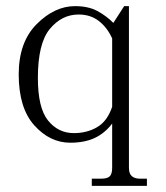

<svg xmlns="http://www.w3.org/2000/svg" viewBox="-20 -477 540 626"><path d="M345.7 -351.6Q330.1 -386.7 302.7 -408.2Q275.4 -429.7 236.3 -429.7Q181.6 -429.7 142.6 -382.8Q103.5 -335.9 103.5 -222.7Q103.5 -125 136.7 -84Q169.9 -43 220.7 -43Q263.7 -43 296.9 -62.5Q330.1 -82 345.7 -128.9ZM400.4 70.3Q400.4 89.8 410.2 97.7Q419.9 105.5 435.5 105.5H459V128.9H279.3V105.5H310.5Q330.1 105.5 337.9 97.7Q345.7 89.8 345.7 70.3V-74.2Q322.3 -43 289.1 -27.3Q255.9 -11.7 209 -11.7Q142.6 -11.7 91.8 -68.4Q41 -125 41 -234.4Q41 -339.8 99.6 -398.4Q158.2 -457 224.6 -457Q267.6 -457 296.9 -441.4Q326.2 -425.8 349.6 -402.3L384.8 -457H400.4Z"/></svg>

Font: BabelStone Khitan Small Seal
Style: Regular
Weight: 400
Designer: Andrew West
Foundry: BabelStone
Version: Version 13.000